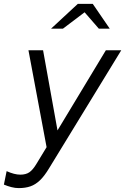

<svg xmlns="http://www.w3.org/2000/svg" viewBox="-39 -746 659 985"><path d="M57 219Q39 219 19.5 214Q0 209 -19 201L-5 132Q15 141 32.5 145.5Q50 150 65 150Q94 150 112 137.5Q130 125 149 93L200 9L107 -488H182L256 -77L504 -488H583L213 117Q189 157 166 179Q143 201 117 210Q91 219 57 219ZM223 -599 360 -726H437L524 -599H468L395 -683L284 -599Z"/></svg>

Font: Red Hat Mono
Style: Italic
Weight: 400
Italic angle: -12°
Monospace: yes
Designer: Pentagram, MCKL
Foundry: MCKL
Version: Version 1.030